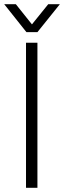

<svg xmlns="http://www.w3.org/2000/svg" viewBox="-25 -888 303 908"><path d="M98 0V-686H152V0ZM-5 -868H50L141 -754H111L203 -868H258L152 -736H100Z"/></svg>

Font: Archivo SemiBold Thin
Style: Regular
Weight: 250
Version: Version 2.001